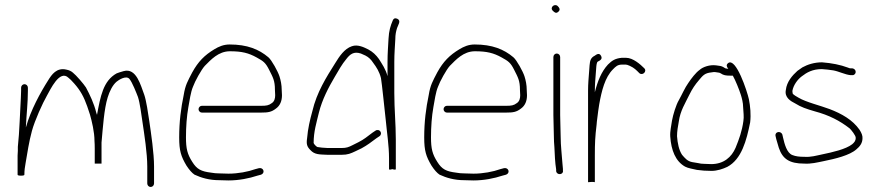

<svg xmlns="http://www.w3.org/2000/svg" viewBox="-20 -693 3502 764"><path d="M91 -332V-344C91 -351.7 85 -358 77.5 -358C70 -358 64 -351.7 64 -344V-332C64 -324 63.7 -314.7 63 -304C59.1 -241.3 57.8 -170.3 51 -109V-93C50.3 -86.3 50 -80 50 -74V2C50 4.7 54.5 6 63.5 6C72.5 6 77 4.7 77 2C77 -14.6 78.9 -28.2 82 -45C89.1 -85.1 94.9 -127.5 107 -172C118.4 -213.9 149.7 -282.9 166.5 -312C179.9 -335.2 217.4 -418.6 253 -383C257.7 -379.7 265.2 -372.2 275.5 -360.5C300.3 -332.5 313.7 -307.6 327 -270L338 -237C345.6 -210.5 356 -167.5 356 -132C356.7 -123.3 357 -113.3 357 -102V-42H384V-126C389.5 -186.2 394.1 -259.1 408.5 -305.5C415.8 -329.1 427.7 -354.4 444 -368C451.9 -374.6 481.7 -394.3 495 -379C506.5 -365.2 522.5 -323.9 529 -307C536.4 -284.9 543.1 -234.7 547 -207C554.5 -156.3 566 -83.7 566 -30V37C566 44.7 572 51 579.5 51C587 51 593 44.7 593 37V-30C593 -83.5 581.4 -160.3 574 -211.5C569.8 -240.5 561.8 -294.1 554 -316C539.9 -352.6 523 -424.3 472 -410C460 -406.7 450.7 -403.7 444 -401C390.4 -371.2 379.7 -309.3 366 -236C365.3 -239.3 364.3 -242.3 363 -245C353.8 -282 337.9 -315.2 322 -345C312.7 -359.5 282.8 -394.1 270 -404C263.3 -410 254.7 -414 244 -416C205.3 -425.1 185.6 -396 172 -374C140.8 -324.9 102.3 -255.1 83 -186V-188C85.2 -236.3 91 -283.7 91 -332Z M783 -245H1019C1046.4 -245 1060.2 -247 1078 -261C1094.5 -272.7 1102 -291.3 1102 -314C1102 -319.3 1101.7 -326.3 1101 -335C1101 -354.8 1097 -374 1092 -389.5C1085.9 -408.5 1061.3 -453.7 1048 -465C1010.1 -497.1 963.2 -516 894 -516C869 -516 850.3 -507.4 833 -497C793.9 -473.5 768.7 -448 745 -405C726.8 -369.9 717.4 -355 711 -315C700 -262.4 693 -208.6 693 -146C693 -93.2 700.2 -70.8 722 -34C733.3 -16.7 744 -4.7 754 2C781.1 14.6 813 24 852 24C864.7 24.7 877 25 889 25C931 25 972.1 16.6 1004 6L1019 2C1036.2 -4.9 1028.8 -27 1011 -24L996 -20C966.9 -9.6 927.3 -2 889 -2C877 -2 865 -2.3 853 -3C841.7 -3 830.7 -4 820 -6C780.8 -10.9 763.5 -19.1 745 -49C725.6 -79.4 720 -101.2 720 -146.5C720 -188.5 723 -230.3 729.5 -266.5C734 -291.5 738.9 -327.2 748 -348C755.4 -369 780.9 -415.7 795 -431C819.1 -455.1 849 -489 895 -489C942.7 -489 969.3 -482 1001 -464.5C1028.1 -449.5 1036.4 -444.1 1051 -415C1066.1 -384.9 1074 -372.8 1074 -335C1074.7 -326.3 1075 -319.3 1075 -314C1075 -301.7 1071.9 -289.6 1062 -283C1049.5 -273.3 1039.6 -272 1019 -272H783C776.1 -272 770 -265.5 770 -258.5C770 -251.5 776.1 -245 783 -245Z M1549 -323V-446C1549 -481.4 1551.5 -505.7 1553 -537C1553 -556.4 1556 -568.4 1560 -581.5C1563.7 -593.4 1577.9 -610.8 1560.5 -618.5C1552.2 -622.2 1546.3 -620 1543 -612C1533.6 -590 1527.7 -570.7 1526 -539C1524.5 -507.2 1522 -482.4 1522 -446V-390C1514.7 -418.1 1500.6 -437.5 1488 -458C1476.1 -474.7 1463.1 -486.7 1446 -496C1429.3 -504.4 1403.6 -517.6 1380 -509C1350.5 -499.2 1330.1 -468.4 1314 -442C1278.6 -386 1240.1 -325 1223 -251C1213.1 -215.5 1205.1 -180.6 1202 -143C1198.4 -119.6 1201.7 -109.3 1215 -96C1232.1 -77.2 1250.5 -78.6 1284 -77H1339C1364.4 -77 1375.5 -82.4 1394 -91L1419 -103C1441.4 -115.2 1457.5 -127.6 1478 -143L1490 -151C1504.7 -161.7 1490 -183.6 1474 -173L1462 -165C1442.4 -150.3 1428.1 -138 1406 -127L1382 -115C1367.7 -107.8 1358.9 -104 1339 -104H1284C1263.7 -105.1 1257.2 -105.6 1243 -108C1239.2 -109.3 1229.2 -119.1 1228 -124C1228 -169.3 1239.3 -204.6 1249 -245C1262.1 -297.3 1287.2 -345 1312 -387C1327.2 -412.7 1340.7 -437.5 1358 -458C1372.3 -476.7 1387.4 -489.6 1416 -480L1434 -472C1446.8 -465.6 1456.9 -455.8 1465 -443C1478 -425.7 1489.6 -407.8 1496 -382C1499.4 -364.1 1511.5 -245.2 1515 -215C1519.5 -165.8 1528 -114 1528 -63V-20C1528 -17.3 1532.3 -17.3 1541 -20C1550.3 -17.3 1555 -17.3 1555 -20V-137C1555 -201.5 1549 -256.8 1549 -323Z M1758 -245H1994C2021.4 -245 2035.2 -247 2053 -261C2069.5 -272.7 2077 -291.3 2077 -314C2077 -319.3 2076.7 -326.3 2076 -335C2076 -354.8 2072 -374 2067 -389.5C2060.9 -408.5 2036.3 -453.7 2023 -465C1985.1 -497.1 1938.2 -516 1869 -516C1844 -516 1825.3 -507.4 1808 -497C1768.9 -473.5 1743.7 -448 1720 -405C1701.8 -369.9 1692.4 -355 1686 -315C1675 -262.4 1668 -208.6 1668 -146C1668 -93.2 1675.2 -70.8 1697 -34C1708.3 -16.7 1719 -4.7 1729 2C1756.1 14.6 1788 24 1827 24C1839.7 24.7 1852 25 1864 25C1906 25 1947.1 16.6 1979 6L1994 2C2011.2 -4.9 2003.8 -27 1986 -24L1971 -20C1941.9 -9.6 1902.3 -2 1864 -2C1852 -2 1840 -2.3 1828 -3C1816.7 -3 1805.7 -4 1795 -6C1755.8 -10.9 1738.5 -19.1 1720 -49C1700.6 -79.4 1695 -101.2 1695 -146.5C1695 -188.5 1698 -230.3 1704.5 -266.5C1709 -291.5 1713.9 -327.2 1723 -348C1730.4 -369 1755.9 -415.7 1770 -431C1794.1 -455.1 1824 -489 1870 -489C1917.7 -489 1944.3 -482 1976 -464.5C2003.1 -449.5 2011.4 -444.1 2026 -415C2041.1 -384.9 2049 -372.8 2049 -335C2049.7 -326.3 2050 -319.3 2050 -314C2050 -301.7 2046.9 -289.6 2037 -283C2024.5 -273.3 2014.6 -272 1994 -272H1758C1751.1 -272 1745 -265.5 1745 -258.5C1745 -251.5 1751.1 -245 1758 -245Z M2182 -466V-235C2182 -208.3 2184 -173.3 2184 -148C2184 -136 2184.7 -122.7 2186 -108C2187.4 -77.7 2188.5 -46.3 2193 -19V-12C2196 6.1 2223.2 2 2220 -14V-21C2219.3 -25.7 2218.7 -33 2218 -43C2215.9 -75 2211 -113.7 2211 -148C2211 -174.2 2209 -207.4 2209 -235V-466C2209 -473.7 2203 -480 2195.5 -480C2188 -480 2182 -473.7 2182 -466ZM2180 -650C2186.4 -643.6 2192.8 -637.8 2202 -646.5C2211.1 -655.1 2205.5 -662.5 2199 -669C2186 -680.7 2166.3 -662.3 2180 -650Z M2347 32V-75C2347 -122.8 2348 -148.1 2354 -197C2354 -201 2354.3 -205 2355 -209C2359 -242.3 2362.2 -265.5 2364.5 -278.5C2374.1 -332.1 2387.3 -385.3 2419 -417C2430.3 -428.3 2437 -436 2456 -436H2470C2473.3 -436 2478.7 -434.3 2486 -431C2504.4 -422.5 2511.7 -414.3 2524 -402C2537 -390.3 2556.6 -409.8 2543 -422C2528.8 -436.2 2499.3 -463 2471 -463H2454C2427.7 -460.4 2415.1 -452.1 2399 -436C2372.9 -407.6 2357.9 -369.5 2347 -326V-332C2347 -358.6 2349.3 -380.9 2351 -404L2353 -430C2353.7 -436.7 2354.7 -441.3 2356 -444C2356 -445.3 2357 -446.7 2359 -448C2368.4 -452.7 2378.5 -458.1 2371.5 -471C2364.5 -483.9 2354.2 -476.8 2346 -471C2331.5 -463.7 2327.5 -452.9 2326 -433L2324 -406C2322.3 -382.8 2320 -359.4 2320 -333V32L2333 31H2339.5C2343 31 2344.6 31.4 2347 32Z M2878 -419C2876 -419 2874 -419.3 2872 -420C2868.7 -420 2865.7 -421 2863 -423C2856.3 -427.7 2849.7 -430.3 2843 -431L2829 -433C2804.3 -436.1 2777.2 -426.9 2764 -415C2748.6 -404.2 2730.3 -380 2719 -363C2706 -345.3 2692.2 -313.7 2681 -294C2670.6 -276.7 2658.2 -237 2654 -213C2651.5 -193.2 2645.6 -171.3 2647 -150C2650.7 -95 2668.1 -51.1 2706 -30C2717.9 -23.4 2737.1 -21 2753 -17C2770.1 -14.4 2791.2 -13 2811 -13C2834.2 -13 2856.5 -20.8 2874 -29C2931 -59.2 2950.6 -134.2 2965 -206C2968.7 -237.3 2965.5 -270.3 2960 -298C2953.2 -329.7 2908.5 -465.6 2877.5 -442C2867.7 -434.6 2872.4 -426.5 2878 -419ZM2896 -392C2906 -374.6 2921.3 -336.9 2928 -315.5C2931.9 -303.2 2937 -283.8 2937 -267C2938.3 -252.3 2939 -242.7 2939 -238C2939.7 -228.7 2939.3 -219.7 2938 -211C2932.8 -171.8 2920.9 -139 2907 -105C2891.1 -67.9 2859.8 -40 2810 -40C2800.7 -40 2791.7 -40.3 2783 -41C2773.7 -41 2765.3 -42 2758 -44L2734 -48C2714.5 -51.9 2705.5 -63.9 2694 -77C2681.6 -95.7 2676.2 -122.5 2674 -151C2674 -170.5 2677.7 -191.2 2681 -209C2686.9 -252.9 2707.1 -282.6 2723 -316C2735.1 -340.3 2745.3 -355.5 2762 -375C2776.8 -392.5 2784 -402.3 2811 -405C2824.4 -407.7 2828 -405.5 2840 -404C2842 -404 2844.7 -403 2848 -401C2858.9 -393.4 2869.2 -392 2885 -392Z M3372 -421H3365C3361.7 -421 3358 -422 3354 -424C3324.1 -435.2 3290 -442 3251 -445C3220 -445 3193.6 -436.3 3173 -425L3153 -411C3132.9 -392.9 3110.6 -367.8 3107 -335C3101 -305 3126 -290.5 3145 -281C3167.2 -266.9 3188.6 -259.7 3222 -250C3279.2 -234.7 3321.7 -212.6 3361 -182C3365.5 -178.1 3386.7 -152.7 3385 -144C3385 -132.3 3378.9 -125.9 3371 -119C3345.3 -99 3292.7 -87.3 3253 -79C3228.1 -73.8 3206.1 -67.1 3181 -69C3161.4 -69 3146.4 -70.6 3133 -76C3110.9 -84.3 3101.7 -120.2 3096 -145L3093 -158C3086.8 -173.5 3062.5 -169.4 3066 -152L3069 -139C3071.7 -129.7 3075 -118.3 3079 -105C3093.9 -60.3 3121.6 -42 3180 -42C3207.3 -40.2 3232 -46.6 3258.5 -52C3302.3 -60.9 3361.1 -74.6 3388 -99C3400.7 -109.6 3412 -122.9 3412 -143C3412.7 -152.3 3408.7 -163.7 3400 -177C3372.5 -216 3329.6 -240.5 3281 -259C3245.2 -272.6 3187 -286.6 3158 -304C3152.9 -307.1 3134 -316.8 3134 -322C3133.3 -325.3 3133 -328.3 3133 -331C3136.9 -354.1 3153.4 -376.5 3170 -389C3190.6 -405 3213.6 -418 3250 -418C3266.4 -416.6 3280.2 -415.7 3295.5 -413C3317.5 -409.2 3342.5 -396.1 3364 -394H3371C3378.1 -392.6 3385 -399.7 3385 -406.5C3385 -414.5 3379.2 -419.8 3372 -421Z"/></svg>

Font: Take Off
Style: Regular, Eh
Weight: 400
Foundry: Cannot Into Space Fonts
Version: Version 0.89